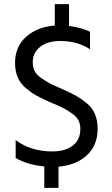

<svg xmlns="http://www.w3.org/2000/svg" viewBox="-20 -803 545 932"><path d="M417 -649V-564Q356 -604 272 -604Q211 -604 175 -575.5Q139 -547 139 -501Q139 -476 148.5 -457.5Q158 -439 183.5 -422Q209 -405 223.5 -397.5Q238 -390 277 -373Q284 -370 288 -368Q326 -351 350 -337.5Q374 -324 401 -302Q428 -280 441 -249Q454 -218 454 -179Q454 -97 401.5 -49Q349 -1 264 6V109H195V5Q113 -3 56 -36V-123Q129 -68 234 -68Q297 -68 333.5 -96.5Q370 -125 370 -177Q370 -201 360.5 -219.5Q351 -238 325.5 -255Q300 -272 285.5 -279.5Q271 -287 230 -304Q218 -309 212 -312Q176 -328 152.5 -341.5Q129 -355 103.5 -377Q78 -399 65.5 -429Q53 -459 53 -497Q53 -577 107.5 -625Q162 -673 246 -679V-783H315V-677Q374 -670 417 -649Z"/></svg>

Font: Hind Regular
Style: Regular
Weight: 400
Designer: Manushi Parikh, Satya Rajpurohit
Foundry: Indian Type Foundry
Version: Version 1.201;PS 1.0;hotconv 1.0.78;makeotf.lib2.5.61930; tt